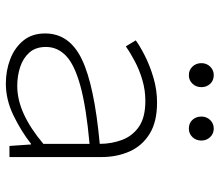

<svg xmlns="http://www.w3.org/2000/svg" viewBox="-66 -654 733 640"><g transform="rotate(90 300.0 -334.5)"><path d="M259 12Q216 12 178 -2.5Q140 -17 116 -46Q92 -75 92 -119Q92 -200 178.5 -241.5Q265 -283 460 -301Q460 -340 447 -375Q434 -410 403 -431.5Q372 -453 317 -453Q281 -453 247 -443Q213 -433 184 -417.5Q155 -402 135 -388L115 -421Q134 -435 166.5 -451.5Q199 -468 239.5 -480Q280 -492 322 -492Q387 -492 427 -467Q467 -442 485.5 -400Q504 -358 504 -307V0H467L462 -72H460Q418 -39 365.5 -13.5Q313 12 259 12ZM267 -26Q313 -26 361 -48Q409 -70 460 -113V-267Q338 -256 267 -236.5Q196 -217 166.5 -188.5Q137 -160 137 -122Q137 -87 156 -66Q175 -45 204.5 -35.5Q234 -26 267 -26ZM231 -598Q214 -598 202.5 -610Q191 -622 191 -640Q191 -657 202.5 -669Q214 -681 231 -681Q249 -681 260 -669Q271 -657 271 -640Q271 -622 259.5 -610Q248 -598 231 -598ZM409 -598Q391 -598 380 -610Q369 -622 369 -640Q369 -657 380.5 -669Q392 -681 409 -681Q426 -681 437.5 -669Q449 -657 449 -640Q449 -622 437.5 -610Q426 -598 409 -598Z"/></g></svg>

Font: Source Code Pro ExtraLight Light
Style: Regular
Weight: 300
Monospace: yes
Version: Version 1.018;hotconv 1.0.116;makeotfexe 2.5.65601